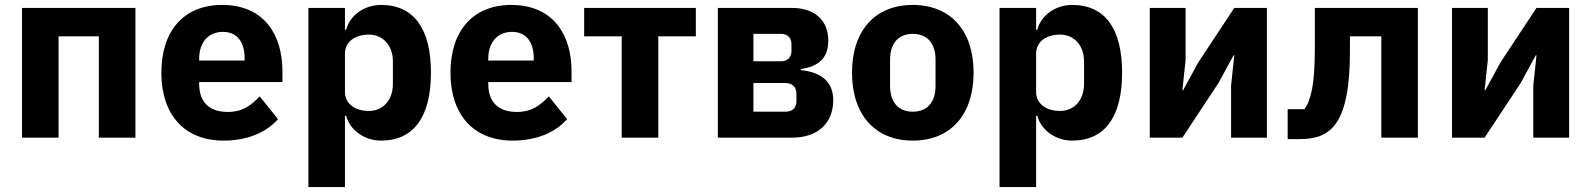

<svg xmlns="http://www.w3.org/2000/svg" viewBox="-20 -557 6439 777"><path d="M69 -525V0H217V-410H380V0H528V-525Z M885 12C981 12 1058 -21 1105 -75L1031 -167C998 -133 964 -104 902 -104C823 -104 786 -148 786 -217V-225H1123V-269C1123 -411 1053 -537 879 -537C721 -537 633 -429 633 -263C633 -95 724 12 885 12ZM882 -428C941 -428 970 -385 970 -321V-312H786V-320C786 -385 823 -428 882 -428Z M1228 -525V200H1376V-88H1381C1396 -31 1454 12 1522 12C1655 12 1724 -85 1724 -263C1724 -441 1655 -537 1522 -537C1454 -537 1396 -495 1381 -437H1376V-525ZM1473 -108C1417 -108 1376 -137 1376 -185V-340C1376 -388 1417 -417 1473 -417C1529 -417 1570 -374 1570 -308V-217C1570 -151 1529 -108 1473 -108Z M2055 12C2151 12 2228 -21 2275 -75L2201 -167C2168 -133 2134 -104 2072 -104C1993 -104 1956 -148 1956 -217V-225H2293V-269C2293 -411 2223 -537 2049 -537C1891 -537 1803 -429 1803 -263C1803 -95 1894 12 2055 12ZM2052 -428C2111 -428 2140 -385 2140 -321V-312H1956V-320C1956 -385 1993 -428 2052 -428Z M2496 -410V0H2644V-410H2796V-525H2344V-410Z M2885 -525V0H3186C3290 0 3352 -59 3352 -152C3352 -223 3307 -265 3221 -273V-278C3297 -288 3332 -326 3332 -393C3332 -472 3280 -525 3184 -525ZM3141 -309H3029V-420H3141C3167 -420 3183 -404 3183 -378V-351C3183 -325 3167 -309 3141 -309ZM3159 -105H3029V-221H3159C3186 -221 3203 -205 3203 -178V-147C3203 -120 3186 -105 3159 -105Z M3674 12C3828 12 3920 -94 3920 -263C3920 -432 3828 -537 3674 -537C3520 -537 3428 -432 3428 -263C3428 -94 3520 12 3674 12ZM3674 -105C3616 -105 3582 -143 3582 -209V-316C3582 -382 3616 -420 3674 -420C3732 -420 3766 -382 3766 -316V-209C3766 -143 3732 -105 3674 -105Z M4025 -525V200H4173V-88H4178C4193 -31 4251 12 4319 12C4452 12 4521 -85 4521 -263C4521 -441 4452 -537 4319 -537C4251 -537 4193 -495 4178 -437H4173V-525ZM4270 -108C4214 -108 4173 -137 4173 -185V-340C4173 -388 4214 -417 4270 -417C4326 -417 4367 -374 4367 -308V-217C4367 -151 4326 -108 4270 -108Z M4633 -525V0H4765L4911 -221L4972 -333H4975L4962 -211V0H5107V-525H4975L4829 -304L4768 -192H4765L4778 -314V-525Z M5191 -115V6H5236C5298 6 5338 -6 5370 -38C5414 -82 5443 -169 5443 -351V-410H5570V0H5718V-525H5301V-359C5301 -215 5285 -151 5259 -115Z M5856 -525V0H5988L6134 -221L6195 -333H6198L6185 -211V0H6330V-525H6198L6052 -304L5991 -192H5988L6001 -314V-525Z"/></svg>

Font: Braiins Sans
Style: Bold
Weight: 700
Designer: Mike Abbink, Paul van der Laan, Pieter van Rosmalen, Jiri Chlebus, Lubos Buracinsky
Foundry: Bold Monday, Sudetype
Version: Version 1.000;hotconv 1.0.109;makeotfexe 2.5.65596